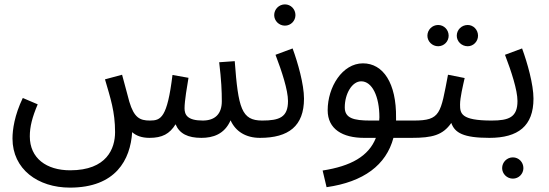

<svg xmlns="http://www.w3.org/2000/svg" viewBox="-20 -624 2506 876"><path d="M299 232C508 232 575 105 583 -21C601 -5 626 5 662 5C720 5 754 -13 781 -57C799 -14 837 5 899 5C951 5 1004 -11 1032 -75C1055 -24 1102 5 1166 5C1199 5 1216 -15 1216 -37C1216 -58 1204 -74 1176 -74C1082 -74 1067 -130 1051 -345L980 -340C990 -257 992 -208 992 -162C992 -104 961 -74 905 -74C834 -74 822 -101 822 -130C822 -164 834 -233 840 -269L767 -282C743 -86 714 -74 664 -74C618 -74 592 -87 570 -160C564 -181 558 -207 537 -283L459 -262C484 -176 505 -115 505 -21C505 53 468 153 300 153C192 153 116 98 116 -2C116 -46 127 -89 152 -148L84 -177C46 -98 37 -32 37 8C37 148 153 232 299 232Z M1280 -507C1307 -507 1328 -529 1328 -555C1328 -582 1307 -604 1280 -604C1253 -604 1231 -582 1231 -555C1231 -529 1253 -507 1280 -507Z M1166 5C1297 5 1367 -49 1367 -174C1367 -239 1339 -338 1315 -403L1237 -374C1266 -298 1294 -213 1294 -163C1294 -89 1255 -74 1176 -74Z M1470 230C1639 206 1742 129 1775 5H1858C1887 5 1908 -12 1908 -37C1908 -60 1894 -74 1868 -74H1787C1787 -78 1787 -82 1787 -86C1789 -245 1728 -335 1636 -335C1542 -335 1475 -227 1475 -121C1475 -35 1543 5 1641 5H1695C1662 89 1581 134 1452 154ZM1669 -74C1593 -74 1553 -85 1553 -134C1553 -196 1586 -253 1628 -253C1678 -253 1711 -184 1711 -89C1711 -84 1710 -79 1710 -74Z M2114 -413C2140 -413 2161 -435 2161 -461C2161 -488 2140 -510 2114 -510C2086 -510 2064 -488 2064 -461C2064 -435 2086 -413 2114 -413ZM1979 -413C2006 -413 2027 -435 2027 -461C2027 -488 2006 -510 1979 -510C1952 -510 1930 -488 1930 -461C1930 -435 1952 -413 1979 -413Z M1858 5C1952 5 2000 -7 2039 -63C2055 -18 2094 5 2213 5C2245 5 2263 -15 2263 -37C2263 -58 2251 -74 2223 -74C2082 -74 2079 -107 2079 -147C2079 -179 2092 -232 2100 -268L2024 -283C1990 -106 1991 -74 1868 -74Z M2320 191C2347 191 2368 169 2368 143C2368 116 2347 94 2320 94C2293 94 2271 116 2271 143C2271 169 2293 191 2320 191Z M2213 5C2344 5 2414 -49 2414 -174C2414 -239 2386 -338 2362 -403L2284 -374C2313 -298 2341 -213 2341 -163C2341 -89 2302 -74 2223 -74Z"/></svg>

Font: Noto Sans Arabic SemCond
Style: Regular
Weight: 400
Width: 4
Designer: Monotype Design Team, Nadine Chahine, Nizar Qandah and Khaled Hosny
Foundry: Monotype Imaging Inc.
Version: Version 2.012